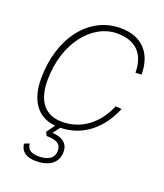

<svg xmlns="http://www.w3.org/2000/svg" viewBox="-138 -634 795 930"><g transform="rotate(20 260.0 -169.0)"><path d="M157 204C221 204 268 176 268 116C268 76 240 50 186 48L213 12C333 9 416 -67 461 -175L430 -178C388 -78 309 -18 211 -18C126 -18 76 -72 76 -184C76 -374 187 -512 317 -512C415 -512 464 -457 464 -363L495 -365C495 -465 443 -542 323 -542C161 -542 44 -390 44 -180C44 -76 88 2 186 11L155 54L165 72C225 72 240 92 240 121C240 161 207 178 161 178C117 178 102 160 100 134L74 144C78 182 105 204 157 204Z"/></g></svg>

Font: Geist Thin
Style: Italic
Weight: 100
Italic angle: -12°
Designer: Basement.studio, Andrés Briganti, Mateo Zaragoza
Foundry: Basement.studio, Vercel, Andrés Briganti, Guido Ferreyra, Mateo Zaragoza
Version: Version 1.500